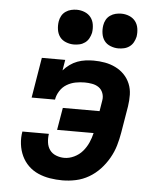

<svg xmlns="http://www.w3.org/2000/svg" viewBox="-54 -804 708 859"><g transform="rotate(5 300.0 -375.0)"><path d="M258 8Q230 8 202 3.5Q174 -1 149 -12Q124 -23 105 -41.5Q86 -60 74.5 -84.5Q63 -109 59.5 -137.5Q56 -166 61 -194H180Q177 -175 179.5 -155.5Q182 -136 192.5 -121.5Q203 -107 221 -100Q239 -93 258 -93Q280 -93 302 -103.5Q324 -114 339.5 -132Q355 -150 364.5 -171.5Q374 -193 379 -215H215L232 -315H397L405 -364Q408 -381 402 -397Q396 -413 383 -422Q370 -431 353 -434Q336 -437 320 -437Q299 -437 278.5 -433Q258 -429 239.5 -418Q221 -407 209 -388Q197 -369 194 -349H89L119 -530H224L216 -482Q229 -497 245 -508.5Q261 -520 278.5 -526.5Q296 -533 314.5 -535.5Q333 -538 351 -538Q377 -538 402 -533.5Q427 -529 449.5 -518Q472 -507 489 -489.5Q506 -472 515.5 -449Q525 -426 525.5 -400Q526 -374 522 -348L502 -228Q497 -198 488.5 -169Q480 -140 464 -112Q448 -84 426 -60.5Q404 -37 376.5 -21Q349 -5 318.5 1.5Q288 8 258 8ZM456 -602Q438 -602 420.5 -609Q403 -616 393 -629.5Q383 -643 380 -661.5Q377 -680 380 -699Q382 -712 388.5 -724Q395 -736 406.5 -744Q418 -752 431 -755Q444 -758 456 -758Q475 -758 492 -751Q509 -744 519.5 -730.5Q530 -717 533 -698.5Q536 -680 533 -661Q530 -648 523.5 -636Q517 -624 506 -616Q495 -608 482 -605Q469 -602 456 -602ZM256 -602Q238 -602 220.5 -609Q203 -616 193 -629.5Q183 -643 180 -661.5Q177 -680 180 -699Q182 -712 188.5 -724Q195 -736 206.5 -744Q218 -752 231 -755Q244 -758 256 -758Q275 -758 292 -751Q309 -744 319.5 -730.5Q330 -717 333 -698.5Q336 -680 333 -661Q330 -648 323.5 -636Q317 -624 306 -616Q295 -608 282 -605Q269 -602 256 -602Z"/></g></svg>

Font: Iosevka Slab Extended Oblique
Style: Bold
Weight: 700
Width: 7
Italic angle: -9°
Monospace: yes
Designer: Belleve Invis
Foundry: Belleve Invis
Version: Version 11.1.1; ttfautohint (v1.8.3)